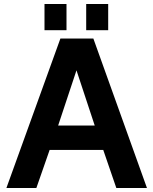

<svg xmlns="http://www.w3.org/2000/svg" viewBox="-20 -947 772 967"><path d="M204.1 -794.9V-926.8H314.9V-794.9ZM414.1 -794.9V-926.8H524.9V-794.9ZM565.9 0 500 -191.9H230L163.1 0H12.2L284.2 -752.9H450.2L720.2 0ZM365.2 -592.8 272.9 -314.9H457Z"/></svg>

Font: Standard
Style: Bold
Weight: 400
Designer: Bryce Wilner
Version: Version 2.000;PS 2.0;hotconv 16.6.51;makeotf.lib2.5.65220 DE